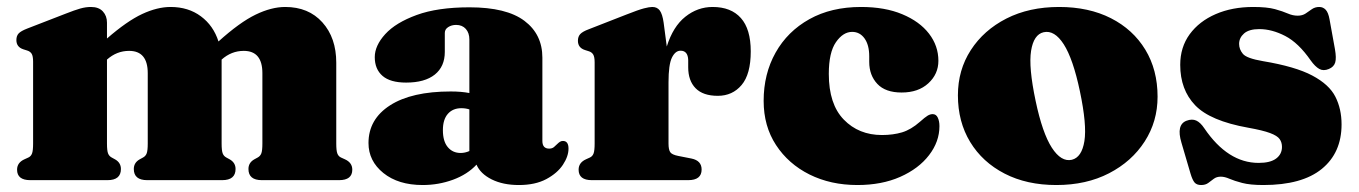

<svg xmlns="http://www.w3.org/2000/svg" viewBox="-20 -517 3900 551"><path d="M287 -452V-406.5Q344.5 -456.5 388 -476.8Q431.5 -497 469.5 -497Q520.5 -497 556.5 -470.2Q592.5 -443.5 607 -398Q668 -453 713.5 -475Q759 -497 798.5 -497Q865.5 -497 905.2 -452.8Q945 -408.5 945 -337V-105Q945 -85 948 -76.8Q951 -68.5 958.5 -65L969.5 -60Q991 -50.5 991 -30Q991 0 953 0H731.5Q693 0 693 -32Q693 -50 709.5 -59.5L719.5 -65Q727 -69 730 -77Q733 -85 733 -105V-307Q733 -371 679.5 -371Q644 -371 616 -346Q616 -341.5 616 -337V-105Q616 -85 619 -77Q622 -69 629.5 -65L639.5 -59.5Q656 -50 656 -32Q656 0 617.5 0H402.5Q364 0 364 -32Q364 -50 380.5 -59.5L390.5 -65Q398 -69 401 -77Q404 -85 404 -105V-307Q404 -371 350.5 -371Q315 -371 287 -346V-105Q287 -85 290 -77Q293 -69 300.5 -65L310.5 -59.5Q327 -50 327 -32Q327 0 288.5 0H67Q29 0 29 -30Q29 -50.5 50.5 -60L61.5 -65Q69 -68.5 72 -76.8Q75 -85 75 -105V-340Q75 -356 70.8 -362.8Q66.5 -369.5 58 -372L47 -375.5Q27 -382 27 -402Q27 -414 33.5 -421Q40 -428 58 -435L169 -478Q194.5 -488 210.2 -492.5Q226 -497 241 -497Q263.5 -497 275.2 -484.2Q287 -471.5 287 -452Z M1037.5 -106.5Q1037.5 -175 1099.5 -214.8Q1161.5 -254.5 1273.5 -254.5Q1304 -254.5 1327 -250V-403.5Q1327 -422.5 1316.8 -434Q1306.5 -445.5 1289 -445.5Q1276 -445.5 1266.2 -439.2Q1256.5 -433 1256.5 -422.5V-368Q1256.5 -326 1227.8 -303Q1199 -280 1145.5 -280Q1100 -280 1077.8 -299.2Q1055.5 -318.5 1055.5 -353Q1055.5 -386 1085.5 -419Q1115.5 -452 1175.8 -474Q1236 -496 1327.5 -496Q1433.5 -496 1485 -457.2Q1536.5 -418.5 1536.5 -351.5V-112.5Q1536.5 -90.5 1556 -90.5Q1564.5 -90.5 1569.8 -95Q1575 -99.5 1579.5 -104Q1583 -107.5 1586.8 -110Q1590.5 -112.5 1595.5 -112.5Q1611.5 -112.5 1611.5 -90.5Q1611.5 -68.5 1595.5 -44.2Q1579.5 -20 1547.8 -3Q1516 14 1469 14Q1423.5 14 1391 -2.2Q1358.5 -18.5 1347.5 -44.5Q1321.5 -16.5 1280 -1.2Q1238.5 14 1193 14Q1123 14 1080.2 -20.5Q1037.5 -55 1037.5 -106.5ZM1251 -143.5Q1251 -111.5 1265 -94.8Q1279 -78 1302 -78Q1314.5 -78 1327 -83.5V-203Q1316.5 -206.5 1304 -206.5Q1279.5 -206.5 1265.2 -190.2Q1251 -174 1251 -143.5Z M1884.5 -452 1893.5 -383.5Q1911.5 -441 1946.8 -469Q1982 -497 2025 -497Q2078 -497 2106.2 -465.2Q2134.5 -433.5 2134.5 -369.5Q2134.5 -304 2108.2 -273Q2082 -242 2040 -242Q1997.5 -242 1976.2 -263.8Q1955 -285.5 1955 -324V-345Q1954 -371.5 1933 -371.5Q1918 -371.5 1908.2 -351.5Q1898.5 -331.5 1898.5 -281V-105Q1898.5 -87.5 1903.5 -80.2Q1908.5 -73 1926.5 -69.5L1964.5 -62Q1993.5 -56 1993.5 -30.5Q1993.5 0 1955 0H1678.5Q1640.5 0 1640.5 -30Q1640.5 -50.5 1662 -60L1673 -65Q1680.5 -68.5 1683.5 -76.8Q1686.5 -85 1686.5 -105V-338Q1686.5 -354 1682.2 -360.8Q1678 -367.5 1669.5 -370L1658.5 -373.5Q1638.5 -380 1638.5 -400Q1638.5 -412 1645.2 -419.2Q1652 -426.5 1669.5 -433L1777 -475Q1812.5 -489 1828 -493Q1843.5 -497 1852 -497Q1866 -497 1873.5 -486.8Q1881 -476.5 1884.5 -452Z M2673 -342.5Q2673 -304.5 2644.2 -278Q2615.5 -251.5 2567.5 -251.5Q2521 -251.5 2497.8 -276.2Q2474.5 -301 2474.5 -339.5V-355.5Q2474.5 -388 2461 -406.8Q2447.5 -425.5 2425.5 -425.5Q2399.5 -425.5 2379 -396Q2358.5 -366.5 2358.5 -305Q2358.5 -218 2401.5 -173.8Q2444.5 -129.5 2511 -129.5Q2543 -129.5 2568.8 -137.2Q2594.5 -145 2620 -167.5Q2634.5 -180.5 2642 -185Q2649.5 -189.5 2656.5 -189.5Q2666.5 -189.5 2671.2 -179.5Q2676 -169.5 2676 -155Q2676 -110.5 2646.2 -71.8Q2616.5 -33 2563.5 -9.5Q2510.5 14 2440.5 14Q2364 14 2303.2 -16.2Q2242.5 -46.5 2207 -100.8Q2171.5 -155 2171.5 -227.5Q2171.5 -305 2205.8 -366Q2240 -427 2302.8 -462Q2365.5 -497 2451 -497Q2519.5 -497 2569.2 -476.2Q2619 -455.5 2646 -420.5Q2673 -385.5 2673 -342.5Z M3019.5 -497Q3104.5 -497 3168 -464.8Q3231.5 -432.5 3266.8 -374.5Q3302 -316.5 3302 -239.5Q3302 -168.5 3265 -111Q3228 -53.5 3162.8 -19.8Q3097.5 14 3011.5 14Q2926.5 14 2863 -18.8Q2799.5 -51.5 2764.2 -109.5Q2729 -167.5 2729 -243.5Q2729 -316 2766 -373.2Q2803 -430.5 2868.2 -463.8Q2933.5 -497 3019.5 -497ZM3056 -58.5Q3084.5 -65.5 3092 -112Q3099.5 -158.5 3079 -255.5Q3059.5 -348 3032.8 -389.8Q3006 -431.5 2975 -424.5Q2946.5 -418 2939 -371.2Q2931.5 -324.5 2952 -227.5Q2971.5 -135 2998.5 -93.2Q3025.5 -51.5 3056 -58.5Z M3594 -433.5Q3564.5 -433.5 3550.2 -421Q3536 -408.5 3536 -391Q3536 -375.5 3546.8 -362.5Q3557.5 -349.5 3604.5 -341.5Q3697.5 -326 3746 -300.2Q3794.5 -274.5 3812.2 -239.5Q3830 -204.5 3830 -160Q3830 -78.5 3773.2 -32.2Q3716.5 14 3605.5 14Q3567.5 14 3544.8 8Q3522 2 3508.2 -4Q3494.5 -10 3483.5 -10Q3471.5 -10 3463.5 -4Q3455.5 2 3447.5 8Q3439.5 14 3427 14Q3414.5 14 3408.2 6.8Q3402 -0.5 3396.5 -19L3370.5 -107.5Q3355 -159 3385 -170.5Q3401 -176.5 3413 -171Q3425 -165.5 3436 -149Q3503.5 -49.5 3592 -49.5Q3625.5 -49.5 3642.2 -62Q3659 -74.5 3659 -95.5Q3659 -108.5 3652.2 -118Q3645.5 -127.5 3624.8 -135.2Q3604 -143 3562 -150.5Q3453 -170 3410 -214.8Q3367 -259.5 3367 -331Q3367 -381.5 3394.2 -418.8Q3421.5 -456 3468.8 -476.5Q3516 -497 3576.5 -497Q3616 -497 3638.8 -490.8Q3661.5 -484.5 3675.8 -478.2Q3690 -472 3704 -472Q3717.5 -472 3726.8 -478.2Q3736 -484.5 3745 -490.8Q3754 -497 3766 -497Q3777 -497 3784.5 -489Q3792 -481 3795.5 -461.5L3811 -376Q3815.5 -350.5 3811.8 -337.8Q3808 -325 3793.5 -319Q3778 -312.5 3766 -319.2Q3754 -326 3741.5 -343.5Q3706.5 -394 3668.2 -413.8Q3630 -433.5 3594 -433.5Z"/></svg>

Font: Fraunces 9pt S000 Black
Style: Regular
Weight: 900
Version: Version 1.000; ttfautohint (v1.8.3)